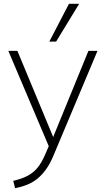

<svg xmlns="http://www.w3.org/2000/svg" viewBox="-20 -769 560 1016"><path d="M60 227 50 188Q97 177 127.5 160.5Q158 144 179 118Q200 92 217 53L243 -7L242 14L24 -500H72L273 -16H250L448 -500H496L263 54Q245 97 224 126.5Q203 156 178.5 176Q154 196 124.5 208Q95 220 60 227ZM241 -549 345 -749H399L277 -549Z"/></svg>

Font: Mulish ExtraLight
Style: Regular
Weight: 200
Designer: Vernon Adams
Foundry: Vernon Adams
Version: Version 3.603